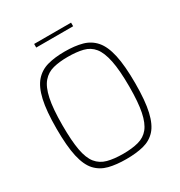

<svg xmlns="http://www.w3.org/2000/svg" viewBox="-201 -1008 1081 1153"><g transform="rotate(-30 339.5 -432.0)"><path d="M340 6Q271 6 220 -7Q169 -20 134.5 -57Q100 -94 83.5 -167.5Q67 -241 67 -362Q67 -484 84 -558.5Q101 -633 135.5 -672Q170 -711 221 -725Q272 -739 340 -739Q410 -739 461 -725Q512 -711 546 -672Q580 -633 596.5 -558.5Q613 -484 613 -362Q613 -241 596 -167.5Q579 -94 545 -57Q511 -20 460 -7Q409 6 340 6ZM340 -31Q401 -31 445.5 -43Q490 -55 517.5 -89Q545 -123 558.5 -188.5Q572 -254 572 -362Q572 -476 558 -544Q544 -612 516.5 -646Q489 -680 445 -691Q401 -702 340 -702Q283 -702 239.5 -691Q196 -680 166.5 -646Q137 -612 122.5 -544Q108 -476 108 -362Q108 -254 120 -188.5Q132 -123 159.5 -89Q187 -55 231.5 -43Q276 -31 340 -31ZM205 -845V-870H461V-845Z"/></g></svg>

Font: Exo Thin ExtraLight
Style: Regular
Weight: 250
Version: Version 2.000